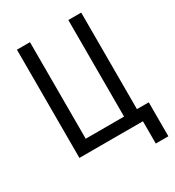

<svg xmlns="http://www.w3.org/2000/svg" viewBox="-203 -832 999 1097"><g transform="rotate(-30 296.5 -283.5)"><path d="M499 147H582V-77H504V-714H419V-77H166V-714H80V0H499Z"/></g></svg>

Font: Noto Sans Condensed
Style: Regular
Weight: 400
Width: 3
Designer: Monotype Design Team
Foundry: Monotype Imaging Inc.
Version: Version 2.013